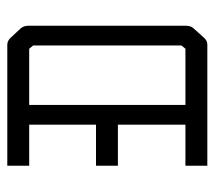

<svg xmlns="http://www.w3.org/2000/svg" viewBox="-51 -587 588 526"><g transform="rotate(90 243.0 -324.0)"><path d="M434 -598V-538H321.5V-353H434V-293H321.5V-110H434V-50H102.5Q92 -50 83.5 -59L57.5 -87Q50.5 -95 50.5 -108V-539Q50.5 -552.5 57.5 -560L83.5 -589Q91.5 -598 102.5 -598ZM267.5 -538H113.5L104.5 -527V-121L113.5 -110H267.5Z"/></g></svg>

Font: 3270 Nerd Font Mono SemCond
Style: Regular
Weight: 400
Monospace: yes
Version: Version 3.0.1;Nerd Fonts 3.1.1